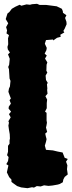

<svg xmlns="http://www.w3.org/2000/svg" viewBox="-20 -831 379 1006"><path d="M91 151 70 144 49 129 40 122V110L28 97L16 72L24 36L13 29L22 13L25 -8L17 -18L22 -36V-67L30 -78V-96L32 -105L31 -128L27 -151L24 -173L27 -188L24 -196L36 -216L27 -233L38 -246L25 -262L26 -272L37 -288L30 -306L37 -315L32 -328L24 -350L27 -367L32 -378L35 -407L30 -420L29 -437L27 -468L23 -480L28 -492L31 -523L22 -546L32 -556L21 -572L19 -585L23 -599L22 -630L27 -647L14 -656L17 -672L12 -689L23 -709L10 -731L19 -760L29 -768L42 -785L61 -796L83 -806L92 -801L119 -808L137 -806L148 -809L174 -811L188 -805H223L277 -798L304 -785L309 -773L310 -764L328 -751L321 -737L328 -717L329 -704L319 -681L312 -669L317 -661L296 -649L298 -638L279 -633L259 -619L258 -624L221 -621L215 -602L225 -580L223 -568L214 -550L225 -540L216 -524L228 -504L224 -492L223 -460L228 -451L219 -435L221 -412L230 -397L226 -389L228 -368L227 -359L229 -340L218 -327L227 -309L225 -291V-264L216 -246L224 -240V-200L226 -188L223 -171L221 -163L227 -140L217 -131L220 -117L224 -102L221 -88L215 -68L221 -46L257 -43L282 -37L308 -32L319 -4L335 2L326 16L333 35L331 56L335 83L319 96L312 109L309 124L293 133L283 136L255 141L234 143L211 140L193 146L173 144L158 152L148 150L124 155Z"/></svg>

Font: Winky Rough Black
Style: Regular
Weight: 900
Designer: Simon Atzbach
Foundry: typofactur
Version: Version 1.206; ttfautohint (v1.8.4.7-5d5b)